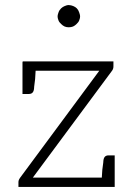

<svg xmlns="http://www.w3.org/2000/svg" viewBox="-20 -740 536 760"><path d="M410 -125C396 -125 390 -117 389 -101C389 -100 389 -97 388 -91C387 -85 386 -78 385 -68C384 -58 384 -48 383 -37H110L422 -458C427 -464 429 -470 429 -477V-497H70L69 -493V-368H94C108 -368 114 -376 115 -392C115 -393 115 -397 116 -403C117 -409 118 -417 119 -427C120 -437 120 -449 121 -460H373L60 -37C55 -30 53 -25 53 -19V0H408H416H434V-125H415ZM297 -675C297 -681 295 -686 293 -692C291 -698 288 -703 284 -707C280 -711 275 -714 270 -716C265 -718 258 -720 252 -720C246 -720 241 -718 236 -716C231 -714 226 -711 222 -707C218 -703 214 -698 212 -692C210 -686 208 -681 208 -675C208 -669 210 -663 212 -658C214 -653 218 -649 222 -645C226 -641 231 -637 236 -635C241 -633 246 -632 252 -632C258 -632 264 -633 269 -635C274 -637 279 -641 283 -645C287 -649 291 -653 293 -658C295 -663 297 -669 297 -675Z"/></svg>

Font: SVN-Aleo
Style: Light
Weight: 300
Designer: Alessio Laiso
Version: Version 1.2.2